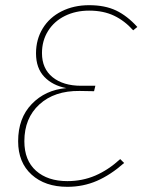

<svg xmlns="http://www.w3.org/2000/svg" viewBox="-20 -711 557 741"><path d="M510 -607 494 -594Q461 -631 420 -650.5Q379 -670 324 -670Q272 -670 230.5 -649.5Q189 -629 165.5 -591.5Q142 -554 142 -506Q142 -446 183 -413Q224 -380 293 -380H348L343 -359L287 -360Q190 -361 132 -308Q74 -255 74 -166Q74 -92 119 -52Q164 -12 240 -12Q298 -12 348 -33.5Q398 -55 444 -97L459 -82Q407 -36 354 -13Q301 10 240 10Q154 10 102 -37Q50 -84 50 -166Q50 -255 102.5 -309.5Q155 -364 236 -371Q183 -381 151 -414.5Q119 -448 119 -505Q119 -559 145 -601.5Q171 -644 218 -667.5Q265 -691 324 -691Q385 -691 428 -670.5Q471 -650 510 -607Z"/></svg>

Font: Fira Sans Thin
Style: Italic
Weight: 250
Italic angle: -8°
Designer: Carrois Corporate & Edenspiekermann AG
Foundry: Carrois Corporate GbR & Edenspiekermann AG
Version: Version 4.203